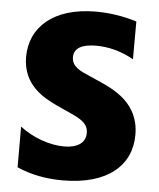

<svg xmlns="http://www.w3.org/2000/svg" viewBox="-53 -783 693 838"><g transform="rotate(5 293.5 -364.0)"><path d="M252.8 9.2C449.6 9.2 551.8 -82.4 551.8 -216.3C551.8 -356.5 440 -407 363.6 -440L327.4 -456C288 -473 250.7 -489 250.7 -530.5C250.7 -572.8 289.8 -589.1 347.3 -589.1C398.4 -589.1 454.9 -576.7 512.4 -544L512.8 -709.5C452.8 -728.7 389.9 -737.2 333.8 -737.2C147.7 -737.2 46.9 -643.8 46.9 -514.2C46.9 -390.6 139.9 -341.6 202.1 -312.9L260.7 -286.2C305.8 -265.6 339.8 -247.9 339.8 -206C339.8 -161.9 303.3 -138.8 246.1 -138.8C183.6 -138.8 109.4 -164.1 51.8 -208.8V-30.5C112.9 -3.6 179.3 9.2 252.8 9.2Z"/></g></svg>

Font: TID UI Extra Bold
Style: Regular
Weight: 800
Designer: The TID Project Authors
Foundry: Bakken & Bæck
Version: Version 1.001;hotconv 1.0.109;makeotfexe 2.5.65596